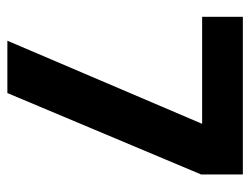

<svg xmlns="http://www.w3.org/2000/svg" viewBox="-99 -580 679 521"><g transform="rotate(90 240.5 -319.5)"><path d="M232.5 0H90.5L316 -528.5H25.5V-639H453.5V-526Z"/></g></svg>

Font: Anek Kannada Medium SemiBold
Style: Regular
Weight: 600
Version: Version 1.003